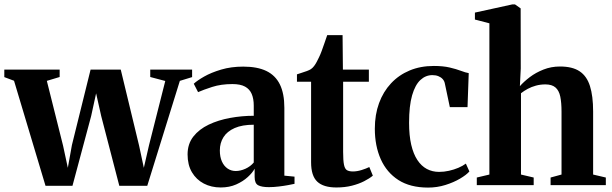

<svg xmlns="http://www.w3.org/2000/svg" viewBox="-28 -838 2772 869"><path d="M-8.5 -489V-523H242V-489.5L184 -472L257.5 -178.5L279 -78.5L297.5 -181.5L382 -523H518.5L601.5 -179L623 -78.5L646.5 -181L720 -471.5L652 -489.5V-523H841.5V-489L786 -472L638.5 3H512L430 -313L407 -415.5L384.5 -312.5L300 3H178L35.5 -472.5Z M971 10.5Q928.5 10.5 894.5 -7.2Q860.5 -25 840.8 -58.2Q821 -91.5 821 -139Q821 -186.5 847 -219.8Q873 -253 916.5 -273.8Q960 -294.5 1013.2 -304.2Q1066.5 -314 1120.5 -314V-360Q1120.5 -391 1111.2 -412.8Q1102 -434.5 1081 -446Q1060 -457.5 1024 -457.5Q972.5 -457.5 932.2 -444.5Q892 -431.5 868.5 -421L849 -459Q864.5 -473.5 896 -491.5Q927.5 -509.5 972.8 -523Q1018 -536.5 1073 -536.5Q1136.5 -536.5 1177.5 -516.8Q1218.5 -497 1238.8 -455.8Q1259 -414.5 1259 -350V-43L1305 -38.5V-6Q1294 -3.5 1275 0Q1256 3.5 1233.2 6.2Q1210.5 9 1189 9Q1156.5 9 1140.5 0.5Q1124.5 -8 1124.5 -37V-74.5Q1115 -56.5 1093.5 -36.8Q1072 -17 1041 -3.2Q1010 10.5 971 10.5ZM1039 -64Q1060 -64 1082.8 -74.2Q1105.5 -84.5 1120.5 -102.5V-273.5Q1068.5 -273.5 1034.2 -258.5Q1000 -243.5 983.5 -217.2Q967 -191 967 -157Q967 -128.5 976.2 -107.5Q985.5 -86.5 1002 -75.2Q1018.5 -64 1039 -64Z M1494.5 10.5Q1436 10.5 1408 -15.8Q1380 -42 1380 -103.5V-468H1316V-501.5Q1326.5 -505 1338.2 -508.8Q1350 -512.5 1361 -516.5Q1372 -520.5 1379 -525Q1387 -530.5 1393.5 -539Q1400 -547.5 1405.5 -558Q1411 -568.5 1416 -579Q1421.5 -590 1428 -607.5Q1434.5 -625 1441 -644.2Q1447.5 -663.5 1453 -679H1522.5L1524 -523H1641.5V-468H1525V-150.5Q1525 -111 1529 -92Q1533 -73 1542.8 -67.5Q1552.5 -62 1569.5 -62Q1588 -62 1608.8 -68.5Q1629.5 -75 1643.5 -82L1659.5 -43Q1644 -30 1620 -17.8Q1596 -5.5 1564.5 2.5Q1533 10.5 1494.5 10.5Z M1909.5 11Q1828.5 11 1775.2 -23.2Q1722 -57.5 1695.2 -117.8Q1668.5 -178 1668.5 -255.5Q1668.5 -319 1687.5 -371Q1706.5 -423 1741.8 -460.8Q1777 -498.5 1826 -519Q1875 -539.5 1935.5 -539.5Q1977.5 -539.5 2007.2 -532.5Q2037 -525.5 2058 -517.5Q2079 -509.5 2093.5 -507L2088 -353H2008L1985.5 -459.5Q1983.5 -471 1975.8 -479.8Q1968 -488.5 1956.2 -493.2Q1944.5 -498 1929 -498Q1898.5 -498 1874.8 -476Q1851 -454 1837.2 -406.5Q1823.5 -359 1823.5 -282.5Q1823.5 -225 1833.2 -183Q1843 -141 1861 -113.8Q1879 -86.5 1904 -73.2Q1929 -60 1959.5 -60Q1981.5 -60 2004 -65Q2026.5 -70 2046.5 -78.5Q2066.5 -87 2080.5 -97.5L2096.5 -62Q2083 -46.5 2054.2 -29.5Q2025.5 -12.5 1988 -0.8Q1950.5 11 1909.5 11Z M2187 -48V-732.5L2121.5 -749.5V-781L2290.5 -818H2303L2328.5 -800L2329 -528L2325 -448Q2343 -468.5 2370 -489Q2397 -509.5 2431.8 -523.2Q2466.5 -537 2506.5 -537Q2563 -537 2595.5 -515.2Q2628 -493.5 2642.2 -448.5Q2656.5 -403.5 2656.5 -333V-48L2714 -34.5V0H2464V-34.5L2513.5 -48V-332.5Q2513.5 -373.5 2507.8 -401Q2502 -428.5 2486 -442.2Q2470 -456 2440.5 -456Q2418 -456 2397.8 -450.5Q2377.5 -445 2360.5 -435.8Q2343.5 -426.5 2330 -416V-48L2387.5 -34.5V0H2130V-34.5Z"/></svg>

Font: Merriweather 96pt
Style: Bold
Weight: 700
Version: Version 2.100